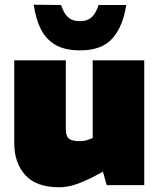

<svg xmlns="http://www.w3.org/2000/svg" viewBox="-20 -779 672 808"><path d="M229 9Q132 9 86 -42.5Q40 -94 40 -176V-525H257V-234Q257 -206 270 -195.5Q283 -185 314 -185Q325 -185 334 -186.5Q343 -188 351 -191L370 -198V-525H587V0H429L401 -100L440 -71L371 -34Q334 -15 299 -3Q264 9 229 9ZM317 -567Q252 -567 212 -591Q172 -615 151 -658Q130 -701 122 -759L237 -758Q245 -734 255.5 -719Q266 -704 281 -697Q296 -690 317 -690Q337 -690 351.5 -697Q366 -704 376.5 -719Q387 -734 395 -758H511Q499 -671 454.5 -619Q410 -567 317 -567Z"/></svg>

Font: REM Black
Style: Regular
Weight: 900
Designer: Octavio Pardo
Foundry: Ashler Design
Version: Version 1.005;gftools[0.9.28]